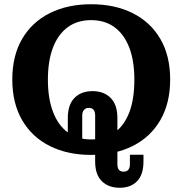

<svg xmlns="http://www.w3.org/2000/svg" viewBox="-20 -716 861 906"><path d="M410 15Q299 15 215 -27Q131 -69 84.5 -149Q38 -229 38 -341Q38 -453 84.5 -532.5Q131 -612 215 -654Q299 -696 410 -696Q522 -696 606 -654Q690 -612 736.5 -532.5Q783 -453 783 -341Q783 -229 736.5 -149Q690 -69 606 -27Q522 15 410 15ZM410 -58Q475 -58 520.5 -90.5Q566 -123 590 -185.5Q614 -248 614 -340Q614 -429 590 -491.5Q566 -554 520.5 -587.5Q475 -621 410 -621Q345 -621 299.5 -587.5Q254 -554 230 -491.5Q206 -429 206 -340Q206 -252 230 -188.5Q254 -125 299.5 -91.5Q345 -58 410 -58ZM300 -159Q300 -222 331.5 -254Q363 -286 417 -286Q470 -286 502 -254Q534 -222 534 -159V0H429V-171Q429 -207 399 -207Q385 -207 376.5 -197.5Q368 -188 368 -171V-24H300ZM545 170Q492 170 460.5 139Q429 108 429 46V0H534V59Q534 94 563 94Q578 94 585.5 85Q593 76 593 59V14H657V46Q657 108 627 139Q597 170 545 170Z"/></svg>

Font: Montagu Slab 144pt SemiBold
Style: Regular
Weight: 600
Version: Version 1.000